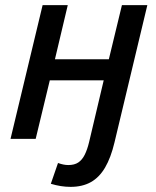

<svg xmlns="http://www.w3.org/2000/svg" viewBox="-20 -541 609 748"><path d="M255 187Q236 187 217 184Q198 181 178 175L206 94Q217 98 227 100Q237 102 246 102Q270 102 285 92Q300 82 310 62Q320 42 327 13L384 -228H174L119 0H21L146 -521H244L194 -310H404L455 -521H554L426 14Q412 73 389.5 111.5Q367 150 334 168.5Q301 187 255 187Z"/></svg>

Font: Ubuntu Sans Medium
Style: Italic
Weight: 500
Italic angle: -13.5°
Designer: Dalton Maag Ltd
Foundry: Dalton Maag Ltd
Version: Version 1.006